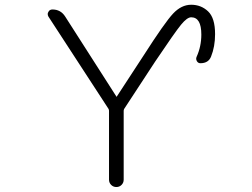

<svg xmlns="http://www.w3.org/2000/svg" viewBox="-20 -793 1040 792"><path d="M459 -396.5Q459 -394.5 460.9 -394.5Q462.9 -394.5 462.9 -396.5L573.2 -565.4Q660.2 -701.2 694.3 -737.3Q728.5 -773.4 768.6 -773.4Q809.6 -773.4 838.4 -746.1Q867.2 -718.8 867.2 -652.3Q867.2 -600.6 850.6 -559.6Q839.8 -532.2 806.6 -532.2Q796.9 -532.2 792 -541Q787.1 -549.8 791 -558.6Q810.5 -601.6 810.5 -650.4Q810.5 -721.7 768.6 -721.7Q752 -721.7 727.1 -691.4Q702.1 -661.1 620.1 -539.1L492.2 -343.8Q490.2 -339.8 490.2 -335.9V-51.8Q490.2 -39.1 481.4 -30.3Q472.7 -21.5 460 -21.5Q447.3 -21.5 438.5 -30.3Q429.7 -39.1 429.7 -51.8V-335.9Q429.7 -339.8 427.7 -343.8L179.7 -724.6Q176.8 -729.5 176.8 -735.4Q176.8 -739.3 179.7 -744.1Q184.6 -753.9 196.3 -753.9Q230.5 -753.9 249 -724.6Z"/></svg>

Font: Gen Jyuu Gothic L Monospace Light
Style: Regular
Weight: 300
Designer: [Source Han Sans]
Ryoko NISHIZUKA  (kana & ideographs); Paul D. Hunt (Latin, Greek & Cyrillic); Wenlong ZHANG  (bopomofo
Version: Version 1.002.20150607